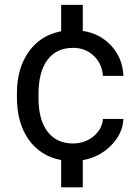

<svg xmlns="http://www.w3.org/2000/svg" viewBox="-20 -664 587 803"><path d="M285.6 -64Q334.5 -64 370.6 -93.5Q406.7 -123 410.6 -166.5H496.1Q493.2 -105 444.8 -55.9Q396.5 -6.8 326.2 5.9V119.6H235.8V5.4Q148.4 -11.2 99.6 -80.6Q50.8 -149.9 50.8 -257.3V-274.4Q50.8 -377.9 100.1 -447.5Q149.4 -517.1 235.8 -533.2V-643.6H326.2V-534.7Q399.4 -523.4 446.3 -471.7Q493.2 -419.9 496.1 -346.7H410.6Q406.7 -397.9 371.8 -430.9Q336.9 -463.9 285.6 -463.9Q216.8 -463.9 179 -414.3Q141.1 -364.7 141.1 -271V-253.9Q141.1 -162.6 179 -113.3Q216.8 -64 285.6 -64Z"/></svg>

Font: Shabnam FD
Style: Regular
Weight: 400
Foundry: DejaVu fonts team - Redesigned by Saber Rastikerdar - Based on Vazir font
Version: Version 5.00;October 20, 2019;FontCreator 12.0.0.2547 64-bit